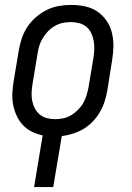

<svg xmlns="http://www.w3.org/2000/svg" viewBox="-20 -548 540 783"><path d="M119 215 154 4Q130 -1 109 -11.5Q88 -22 72.5 -39Q57 -56 47.5 -77Q38 -98 33.5 -121.5Q29 -145 30.5 -170Q32 -195 36 -219L56 -339Q60 -364 68 -389Q76 -414 90.5 -436.5Q105 -459 125.5 -477Q146 -495 170 -507Q194 -519 219.5 -523.5Q245 -528 270 -528Q299 -528 327 -522Q355 -516 377 -501Q399 -486 414.5 -463.5Q430 -441 436.5 -414Q443 -387 442.5 -358.5Q442 -330 437 -301L418 -181Q414 -158 407 -135.5Q400 -113 388 -92Q376 -71 359 -53Q342 -35 321 -22.5Q300 -10 277.5 -3Q255 4 232 7L197 215ZM205 -62Q221 -62 238 -65.5Q255 -69 270 -78Q285 -87 298 -100Q311 -113 319.5 -128Q328 -143 333 -159.5Q338 -176 341 -192L361 -312Q364 -330 364.5 -347.5Q365 -365 362 -381.5Q359 -398 352 -413Q345 -428 332.5 -438.5Q320 -449 303 -453.5Q286 -458 269 -458Q252 -458 235.5 -454.5Q219 -451 203.5 -442Q188 -433 175.5 -420Q163 -407 154 -392Q145 -377 140 -360.5Q135 -344 133 -328L113 -208Q110 -190 109 -172.5Q108 -155 111 -138.5Q114 -122 121.5 -107Q129 -92 141.5 -81.5Q154 -71 170.5 -66.5Q187 -62 205 -62Z"/></svg>

Font: Iosevka SS04 Oblique
Style: Regular
Weight: 400
Italic angle: -9°
Monospace: yes
Designer: Belleve Invis
Foundry: Belleve Invis
Version: Version 19.0.0; ttfautohint (v1.8.4)